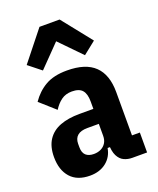

<svg xmlns="http://www.w3.org/2000/svg" viewBox="-148 -886 813 987"><g transform="rotate(-20 258.0 -392.0)"><path d="M488 0H407Q383 0 362.5 -9.5Q342 -19 329.5 -43.5Q317 -68 317 -113V-127L348 -91H305Q297 -44 261.5 -16Q226 12 173 12Q103 12 66.5 -29Q30 -70 30 -141Q30 -198 54 -234.5Q78 -271 122.5 -288Q167 -305 229 -305H305V-346Q305 -387 288 -407Q271 -427 231 -427Q197 -427 173 -409.5Q149 -392 131 -363L48 -437Q80 -484 126 -510.5Q172 -537 244 -537Q346 -537 395.5 -489Q445 -441 445 -346V-109H488ZM305 -223H242Q206 -223 188 -207.5Q170 -192 170 -163V-144Q170 -114 185.5 -100Q201 -86 229 -86Q250 -86 267 -94Q284 -102 294.5 -118Q305 -134 305 -158ZM189 -796H299L428 -634L359 -579L244 -697L129 -579L60 -634Z"/></g></svg>

Font: IBM Plex Sans Condensed
Style: Bold
Weight: 700
Width: 3
Designer: Mike Abbink, Paul van der Laan, Pieter van Rosmalen
Foundry: Bold Monday
Version: Version 3.201